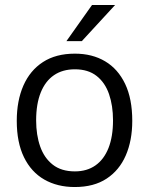

<svg xmlns="http://www.w3.org/2000/svg" viewBox="-20 -743 600 773"><path d="M281 10Q211 10 158.2 -20.2Q105.5 -50.5 76.5 -110Q47.5 -169.5 47.5 -256.5Q47.5 -337.5 74.2 -398.5Q101 -459.5 153 -493.2Q205 -527 281.5 -527Q351.5 -527 403.2 -496.2Q455 -465.5 483.8 -405.2Q512.5 -345 512.5 -256.5Q512.5 -177.5 486.5 -117.5Q460.5 -57.5 409.2 -23.8Q358 10 281 10ZM281.5 -53Q330 -53 364.2 -77Q398.5 -101 416.8 -147Q435 -193 435 -258.5Q435 -317.5 419 -364Q403 -410.5 369 -437.2Q335 -464 281.5 -464Q232 -464 197.2 -440.2Q162.5 -416.5 144 -370.5Q125.5 -324.5 125.5 -258.5Q125.5 -199.5 141.8 -153.2Q158 -107 192.5 -80Q227 -53 281.5 -53ZM350.5 -723H443.5L309.5 -577.5H247.5Z"/></svg>

Font: Public Sans Light
Style: Regular
Weight: 300
Designer: The Public Sans Project Authors: Dan O. Williams and USWDS (Libre Franklin designed by Pablo Impallari and Rodrigo Fuenz
Version: Version 1.007